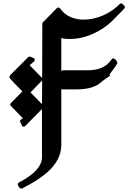

<svg xmlns="http://www.w3.org/2000/svg" viewBox="-20 -942 766 1134"><path d="M715 -907 705 -917Q696 -928 686 -917Q644 -875 587.5 -850.5Q531 -826 474 -826Q433 -826 396.5 -841.5Q360 -857 335 -892Q326 -903 315 -893L235 -812Q234 -811 232 -808.5Q230 -806 230 -804L229 -480Q228 -481 228 -481Q228 -482 227 -483Q210 -500 191.5 -519.5Q173 -539 155 -557L180 -578Q186 -583 185 -590.5Q184 -598 176 -600L160 -607Q153 -610 146 -604L40 -498Q37 -494 36 -488.5Q35 -483 39 -479Q55 -460 74 -441Q93 -422 112 -402L45 -334Q35 -325 45 -316Q63 -298 80 -279.5Q97 -261 115 -244L104 -236Q95 -229 100 -221L108 -204Q110 -195 117.5 -194Q125 -193 130 -199L228 -298V-14Q228 65 93 135Q87 138 85.5 144Q84 150 87 155L95 166Q98 170 103 171.5Q108 173 113 170Q212 119 261 74Q342 2 342 -86V-414H427Q483 -414 517 -424.5Q551 -435 568 -449L589 -466L630 -495L627 -503Q628 -505 636.5 -515.5Q645 -526 656 -541.5Q667 -557 672 -566Q674 -569 672 -574.5Q670 -580 668 -583L660 -592Q655 -597 648 -597Q643 -597 639 -591Q612 -552 568 -537Q538 -527 497 -527H352Q350 -527 347 -525Q344 -523 342 -522V-718Q355 -713 368 -712.5Q381 -712 397 -712Q429 -712 463 -720Q497 -728 528.5 -742Q560 -756 589.5 -775.5Q619 -795 643 -819L713 -890Q722 -899 715 -907ZM229 -467 228 -327 160 -396 227 -465Z"/></svg>

Font: MM Taunggyi
Style: Regular
Weight: 400
Designer: Khon Soe Zaw Thu
Version: Version 1.00 July 18, 2016, initial release